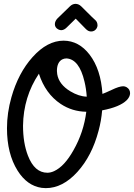

<svg xmlns="http://www.w3.org/2000/svg" viewBox="-20 -973 693 993"><path d="M263.7 -848.1Q264.2 -863.8 276.9 -877.4Q281.7 -881.3 341.8 -940.4Q354.5 -952.6 370.1 -953.1Q386.7 -953.1 399.9 -940.4Q469.7 -870.6 471.2 -870.6Q471.2 -870.6 471.2 -870.6Q471.2 -870.6 471.2 -870.6Q483.9 -860.8 484.4 -841.8Q484.4 -834.5 480 -826.7Q469.7 -810.1 451.2 -810.1Q436.5 -810.1 423.8 -823.2L371.6 -876.5L324.2 -830.1Q311.5 -817.4 296.9 -816.9Q289.6 -816.9 281.7 -820.8Q263.7 -830.1 263.7 -848.1ZM16.1 -309.6Q16.1 -389.2 39.1 -470.2Q74.7 -595.7 148.4 -677.7Q224.6 -762.7 309.1 -762.7Q388.2 -762.2 443.4 -690.4Q502 -613.8 509.8 -487.3Q525.9 -493.2 557.1 -507.8Q596.7 -526.9 617.2 -526.9Q626.5 -526.9 634.8 -522Q652.8 -511.2 652.8 -490.7Q652.3 -472.2 635.7 -455.1Q599.6 -419.4 508.3 -402.3Q503.9 -348.6 489.7 -296.4Q455.6 -167 380.4 -84Q304.2 0 216.8 0Q206.1 0 195.3 -1.5Q120.1 -12.2 70.8 -90.8Q16.1 -178.2 16.1 -309.6ZM99.1 -322.8Q99.1 -233.9 124.5 -168Q158.7 -79.6 225.1 -79.6Q241.7 -79.6 259.8 -87.9Q313 -112.3 359.9 -195.8Q413.1 -289.1 426.3 -395Q353.5 -396 293.9 -435.5Q214.8 -488.3 181.2 -591.8Q101.1 -472.2 99.1 -322.8ZM324.2 -670.9Q311.5 -670.9 301.3 -665.5Q274.4 -650.4 274.4 -606Q274.4 -598.1 275.9 -589.4Q284.7 -536.6 343.3 -501Q388.2 -474.1 428.7 -473.1Q425.8 -514.6 417 -550.8Q390.1 -666.5 324.2 -670.9Z"/></svg>

Font: Vibur
Style: Medium
Weight: 400
Version: Version 1.004